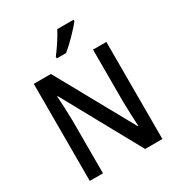

<svg xmlns="http://www.w3.org/2000/svg" viewBox="-215 -1082 1137 1223"><g transform="rotate(-30 353.0 -470.5)"><path d="M510 -931V-941H390C367 -896 327 -836 294 -793V-781H362C408 -817 482 -893 510 -931ZM620 0V-714H522V-325C523 -270 526 -198 529 -149H525L212 -714H86V0H183V-390C182 -450 179 -514 175 -570H179L493 0Z"/></g></svg>

Font: Noto Sans Devanagari UI SemiCondensed Medium
Style: Regular
Weight: 500
Width: 4
Designer: Jelle Bosma - Monotype Design Team
Foundry: Monotype Imaging Inc.
Version: Version 2.004